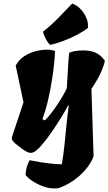

<svg xmlns="http://www.w3.org/2000/svg" viewBox="-20 -866 621 1100"><path d="M293.5 213.9Q258.3 213.9 222.9 200.2Q187.5 186.5 161.4 168.2Q135.3 149.9 126.5 135.7Q127.9 109.4 134 88.9Q140.1 68.4 149.9 51.8Q173.8 57.1 208.7 62.7Q243.7 68.4 278.1 71.8Q312.5 75.2 334 75.2Q342.8 27.8 349.1 -33Q355.5 -93.8 361.3 -153.8Q367.2 -213.9 374 -259.8L369.6 -261.2Q356.4 -235.4 333.5 -197.8Q310.5 -160.2 283.9 -120.8Q257.3 -81.5 231.4 -49.6Q205.6 -17.6 186 -2.4Q177.7 3.9 171.1 6.6Q164.6 9.3 158.7 9.8Q146.5 10.3 131.8 2.7Q117.2 -4.9 104.5 -15.1Q96.7 -22 82.3 -32Q67.9 -42 56.9 -54.2Q45.9 -66.4 47.9 -79.1L114.7 -279.8L69.8 -490.2Q87.9 -524.4 119.4 -544.4Q150.9 -564.5 186 -573.2Q221.2 -582 251 -581.3Q280.8 -580.6 295.4 -573.2Q293.5 -524.4 285.9 -464.8Q278.3 -405.3 267.1 -347.7Q259.3 -306.2 249 -266.8Q238.8 -227.5 223.1 -183.1L236.8 -176.3Q251.5 -189.5 270.8 -214.1Q290 -238.8 309.1 -267.3Q328.1 -295.9 342.5 -321.3Q356.9 -346.7 362.8 -360.8Q368.2 -459 371.3 -505.1Q374.5 -551.3 376.5 -563.5Q384.8 -568.8 407.7 -573Q430.7 -577.1 458 -577.1Q501.5 -577.1 530.5 -563Q559.6 -548.8 580.6 -518.1Q578.1 -500 562.3 -460.4Q546.4 -420.9 503.9 -356.9L516.1 30.3Q500.5 70.8 469.2 106.9Q438 143.1 397.7 170.4Q357.4 197.8 314 212.4Q304.7 213.9 293.5 213.9ZM266.6 -608.9Q255.9 -618.7 244.1 -639.6Q232.4 -660.6 226.1 -684.6Q275.9 -723.6 311.8 -761Q347.7 -798.3 393.6 -845.7Q420.9 -835.9 442.1 -813.5Q463.4 -791 475.1 -762.7Q486.8 -734.4 483.9 -706.1Q460.9 -687.5 422.9 -667.5Q384.8 -647.5 343 -631.6Q301.3 -615.7 266.6 -608.9Z"/></svg>

Font: Fruktur
Style: Italic
Weight: 400
Italic angle: -8°
Designer: Viktoriya Grabowska, Eben Sorkin
Foundry: Viktoriya Grabowska
Version: Version 1.008; ttfautohint (v1.8.4.7-5d5b)